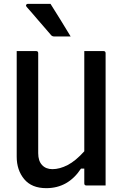

<svg xmlns="http://www.w3.org/2000/svg" viewBox="-20 -966 640 1000"><path d="M221 14Q145 14 106 -33Q67 -80 67 -150V-700H168Q179 -700 179 -689V-168Q179 -128 199 -106.5Q219 -85 253 -85Q291 -85 332.5 -106.5Q374 -128 419 -178V-700H519Q530 -700 530 -689V0H430Q419 0 419 -11V-88H402Q335 14 221 14ZM243 -946Q272 -900 296.5 -860.5Q321 -821 348 -776H263Q253 -776 247 -782Q223 -810 206.5 -829Q190 -848 177 -863Q164 -878 150.5 -894Q137 -910 118 -931Q114 -936 116.5 -941Q119 -946 125 -946Z"/></svg>

Font: Recursive Mn Lnr St Med
Style: Regular
Weight: 500
Monospace: yes
Version: Version 1.079;hotconv 1.0.112;makeotfexe 2.5.65598; ttfautoh